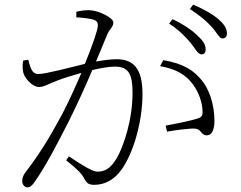

<svg xmlns="http://www.w3.org/2000/svg" viewBox="-20 -790 1040 830"><path d="M803 -606C824 -581 835 -555 851 -555C862 -555 869 -562 869 -577C869 -597 858 -614 832 -638C809 -660 775 -684 726 -707L711 -688C753 -661 782 -631 803 -606ZM894 -675C917 -651 927 -624 941 -624C954 -624 961 -631 961 -646C961 -666 950 -685 923 -708C900 -728 864 -749 815 -770L801 -751C844 -723 870 -701 894 -675ZM672 -504C742 -492 783 -466 812 -428C843 -387 853 -344 855 -319C857 -294 856 -285 835 -278C806 -268 730 -253 696 -247L702 -221C736 -227 803 -236 824 -234C852 -231 848 -205 874 -205C898 -205 907 -234 907 -267C907 -343 882 -407 853 -442C817 -486 774 -515 686 -530ZM310 -715C333 -714 372 -710 387 -704C401 -698 403 -690 403 -679C403 -661 379 -592 347 -514C278 -497 177 -470 145 -470C115 -470 110 -506 102 -532L80 -528C76 -510 78 -486 81 -475C89 -447 123 -414 148 -414C171 -414 183 -425 231 -443C251 -451 290 -463 332 -475C304 -410 273 -342 247 -293C187 -182 147 -120 90 -45C79 -30 76 -19 76 -7C76 10 89 20 98 20C108 20 118 14 130 -4C175 -68 220 -153 279 -269C315 -341 350 -419 379 -487C416 -496 451 -502 477 -502C536 -502 553 -469 553 -389C553 -269 513 -155 485 -107C457 -59 431 -48 401 -48C379 -48 332 -78 278 -114L266 -97C324 -51 332 -38 340 -25C353 -4 356 9 387 9C438 9 476 -17 504 -55C557 -127 596 -265 596 -384C596 -495 556 -534 484 -534C459 -534 423 -529 395 -524L444 -642C453 -664 470 -673 470 -693C470 -714 403 -746 365 -746C344 -746 325 -743 310 -739Z"/></svg>

Font: Noto Serif CJK HK ExtraLight
Style: Regular
Weight: 200
Designer: Ryoko NISHIZUKA 西塚涼子 (kana & ideographs); Frank Grießhammer (Latin, Greek & Cyrillic); Wenlong ZHANG 张文龙 (bopomofo); San
Foundry: Adobe
Version: Version 2.001;hotconv 1.1.0;makeotfexe 2.6.0